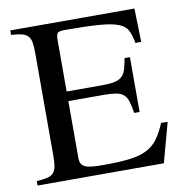

<svg xmlns="http://www.w3.org/2000/svg" viewBox="-76 -734 778 807"><g transform="rotate(-10 313.0 -331.0)"><path d="M559 0H20V-19Q49 -21 66 -25Q83 -29 92 -39.5Q101 -50 104 -67.5Q107 -85 107 -114V-550Q107 -578 104 -595.5Q101 -613 91.5 -623Q82 -633 65 -637Q48 -641 20 -643V-662H550L554 -519H529Q523 -553 512.5 -573.5Q502 -594 473.5 -605Q445 -616 391 -620Q337 -624 244 -624Q223 -624 216 -618Q209 -612 209 -588V-368H360Q392 -368 412 -372Q432 -376 444 -386.5Q456 -397 462 -415.5Q468 -434 473 -464H496V-230H473Q468 -261 462 -280.5Q456 -300 444 -310Q432 -320 412 -323.5Q392 -327 360 -327H209V-84Q209 -68 214.5 -59Q220 -50 232 -45Q244 -40 263 -38.5Q282 -37 310 -37Q377 -37 421 -42.5Q465 -48 494 -63Q523 -78 541.5 -103.5Q560 -129 577 -169H605Z"/></g></svg>

Font: STIXGeneralUnicodeRegular
Style: Regular
Weight: 400
Designer: MicroPress Inc., with final additions and corrections provided by Coen Hoffman, Elsevier (retired)
Version: Version 1.1.0